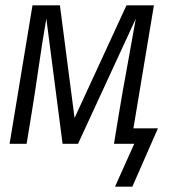

<svg xmlns="http://www.w3.org/2000/svg" viewBox="-20 -540 640 721"><path d="M412 161 484 0H408L425 -104Q440 -195 457 -286.5Q474 -378 490 -470L273 0H215L154 -470Q138 -378 125 -286.5Q112 -195 97 -104L80 0H16L102 -520H205L260 -97L455 -520H558L481 -58H573L477 161Z"/></svg>

Font: Iosevka Light Extended
Style: Italic
Weight: 300
Width: 7
Italic angle: -9°
Monospace: yes
Designer: Belleve Invis
Foundry: Belleve Invis
Version: Version 32.5.0; ttfautohint (v1.8.4)